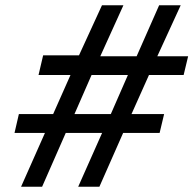

<svg xmlns="http://www.w3.org/2000/svg" viewBox="-20 -710 735 730"><path d="M60.1 0 150.9 -204.6H35.2L51.8 -276.4H182.1L248 -424.8H126.5L144 -499.5H280.3L367.7 -689.9H449.2L361.3 -496.1H499.5L585 -689.9H667L578.1 -496.1H695.3L678.2 -424.8H546.4L480 -276.4H604L586.9 -204.6H448.2L357.9 0H277.3L368.2 -204.6H230L140.1 0ZM263.2 -276.4H401.4L466.3 -424.8H328.1Z"/></svg>

Font: HK Grotesk SmBold Legacy Italic
Style: Regular
Weight: 600
Italic angle: -13°
Designer: Alfredo Marco Pradil
Foundry: Hanken Design Co.
Version: Version 2.022;PS 002.022;hotconv 1.0.88;makeotf.lib2.5.64775